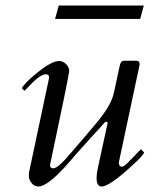

<svg xmlns="http://www.w3.org/2000/svg" viewBox="-20 -658 554 691"><path d="M482.4 -427.7V-424.8Q482.4 -423.3 407.7 -73.7Q407.7 -58.1 418.9 -58.1Q426.3 -58.1 442.9 -75.4Q459.5 -92.8 487.3 -121.1L499 -108.9Q492.7 -96.2 460.9 -66.9Q374.5 13.2 345.7 13.2Q327.6 13.2 327.6 -17.6Q327.6 -32.2 331.5 -50.3L367.2 -214.4Q367.2 -219.7 363 -219.7Q358.9 -219.7 355.2 -215.6Q351.6 -211.4 344 -202.9Q336.4 -194.3 323.5 -180.4Q310.5 -166.5 297.4 -151.9Q260.3 -110.8 251 -99.9Q241.7 -88.9 232.2 -77.9Q222.7 -66.9 211.4 -54.7Q200.2 -42.5 187.7 -30.3Q175.3 -18.1 163.1 -8.8Q135.3 13.2 118.9 13.2Q102.5 13.2 93.3 0.2Q84 -12.7 84 -22.5V-34.2Q84 -37.1 85 -40L156.7 -377.9V-379.9Q156.7 -390.6 144.5 -390.6Q123.5 -390.6 81.1 -344.2Q71.8 -334.5 67.9 -331.1L58.6 -340.3Q68.4 -359.4 114.3 -396.5Q166 -438.5 192.4 -438.5Q207 -438.5 218 -427Q229 -415.5 229 -402.6Q229 -389.6 160.2 -64.9V-63Q160.2 -52.2 172.4 -52.2Q188.5 -52.2 232.9 -105Q244.1 -118.2 256.8 -132.8Q269.5 -147.5 282.2 -162.1Q309.6 -194.3 331.1 -220.2Q380.4 -280.3 389.6 -322.8L410.6 -419.9Q414.1 -439.5 426.3 -439.5H470.7Q482.4 -439.5 482.4 -427.7ZM191.4 -638.2H497.6L484.4 -589.8H178.2Z"/></svg>

Font: Cardo-Italic
Style: Italic
Weight: 400
Italic angle: -12°
Designer: David J. Perry
Foundry: David J. Perry
Version: Version 0.991